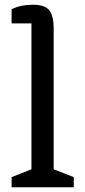

<svg xmlns="http://www.w3.org/2000/svg" viewBox="-20 -792 360 812"><path d="M292 0H29V-43L113 -76V-693H29V-753Q68 -772 119.5 -772Q171 -772 189 -747.5Q207 -723 207 -673V-76L292 -43Z"/></svg>

Font: Belgrano
Style: Regular
Weight: 400
Version: Version 1.002